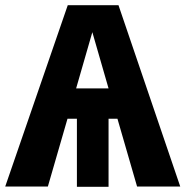

<svg xmlns="http://www.w3.org/2000/svg" viewBox="-33 -713 709 734"><path d="M416 -259H382V1H261V-259H225L150 0H-13L226 -693H420L656 0H491ZM382 -375 320 -590 258 -375Z"/></svg>

Font: FiraGOUPP
Style: Bold
Weight: 700
Designer: bBox Type
Foundry: bBox Type GmbH
Version: Version 1.001